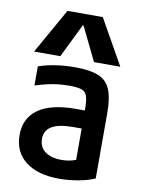

<svg xmlns="http://www.w3.org/2000/svg" viewBox="-89 -851 678 921"><g transform="rotate(10 250.0 -390.0)"><path d="M264 10Q159 10 100 -36Q41 -82 41 -164Q41 -247 103 -290.5Q165 -334 285 -334H382V-246H286Q150 -246 150 -165Q150 -125 179 -103Q208 -81 260 -81Q288 -81 313 -88Q338 -95 358 -109L329 -49V-337Q329 -380 322.5 -402Q316 -424 296 -431Q276 -438 236 -438Q209 -438 184 -435.5Q159 -433 132 -427Q105 -421 70 -410V-503Q106 -516 151.5 -523Q197 -530 248 -530Q320 -530 361.5 -513Q403 -496 420 -454.5Q437 -413 437 -340V-22Q404 -7 357 1.5Q310 10 264 10ZM40 -570 164 -790H336L460 -570H332L252 -734H248L168 -570Z"/></g></svg>

Font: M PLUS 1 Code Medium
Style: Regular
Weight: 500
Designer: Coji Morishita
Foundry: UNDERFOREST DESIGN
Version: Version 1.002